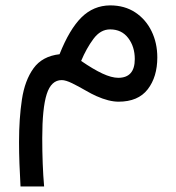

<svg xmlns="http://www.w3.org/2000/svg" viewBox="-20 -359 641 699"><path d="M54.7 319.8Q52.2 276.9 50.8 236.6Q49.3 196.3 49.3 157.7Q49.3 72.8 59.8 3.2Q70.3 -66.4 102.1 -110.4Q133.8 -154.3 196.8 -161.6Q232.9 -252.4 276.6 -295.7Q320.3 -338.9 380.9 -339.4Q433.6 -339.4 472.2 -314Q510.7 -288.6 531.7 -245.6Q552.7 -202.6 552.7 -149.9Q552.7 -79.1 517.8 -33.9Q482.9 11.2 411.6 11.2Q376.5 11.2 330.6 -9.3Q314 -16.6 290 -30.5Q266.1 -44.4 242.7 -55.9Q219.2 -67.4 204.6 -67.4Q166.5 -67.4 150.1 -16.4Q133.8 34.7 133.8 144Q133.8 191.9 135.5 236.3Q137.2 280.8 140.6 319.8ZM275.4 -137.2Q319.3 -106.9 352.8 -91.3Q386.2 -75.7 411.1 -75.7Q470.7 -76.2 470.7 -144Q470.7 -189 446.8 -220.5Q422.9 -252 380.9 -252Q345.7 -252 320.1 -217.3Q294.4 -182.6 275.4 -137.2Z"/></svg>

Font: Vazir FD-UI
Style: Regular-FD-UI
Weight: 400
Designer: Saber Rastikerdar
Foundry: Saber Rastikerdar
Version: Version 30.1.0